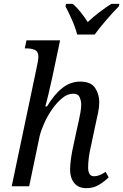

<svg xmlns="http://www.w3.org/2000/svg" viewBox="-20 -970 642 1000"><path d="M430 10Q388 10 366.5 -17Q345 -44 345 -86Q345 -109 349.5 -143Q354 -177 364 -220L382 -304Q385 -317 390 -339Q395 -361 399 -384.5Q403 -408 403 -425Q403 -444 395 -463Q387 -482 361 -482Q332 -482 304 -459Q276 -436 251.5 -401Q227 -366 210 -327.5Q193 -289 186 -259L132 0H41L171 -618Q180 -660 180 -673Q180 -702 161.5 -710Q143 -718 117 -718H109L118 -760H293L254 -575Q243 -524 232.5 -480Q222 -436 216 -416H225Q263 -479 305 -512Q347 -545 398 -545Q453 -545 475 -512.5Q497 -480 497 -437Q497 -412 490.5 -381Q484 -350 478 -324L453 -206Q446 -177 442.5 -148.5Q439 -120 439 -98Q439 -52 470 -52Q497 -52 530 -75L546 -46Q524 -25 495.5 -7.5Q467 10 430 10ZM382 -790Q373 -826 354.5 -867.5Q336 -909 321 -937L324 -950H359Q380 -932 400.5 -906Q421 -880 437 -855Q463 -880 497 -906Q531 -932 560 -950H602L599 -937Q571 -909 535.5 -868Q500 -827 473 -790Z"/></svg>

Font: Noto Serif SemiCondensed
Style: Italic
Weight: 400
Width: 4
Italic angle: -12°
Designer: Monotype Design Team
Foundry: Monotype Imaging Inc.
Version: Version 2.013